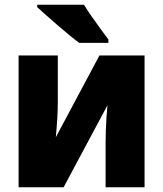

<svg xmlns="http://www.w3.org/2000/svg" viewBox="-20 -786 686 806"><path d="M222.7 -553.2V-364.3Q222.7 -345.2 222.2 -326.4Q221.7 -307.6 220.5 -288.8Q219.2 -270 217.8 -250.2Q216.3 -230.5 214.4 -210L397.5 -553.2H586.9V0H423.3V-187Q423.3 -213.4 424.3 -240.2Q425.3 -267.1 427 -293.5Q428.7 -319.8 431.2 -344.2L247.1 0H58.1V-553.2ZM332.5 -766.1Q345.2 -745.1 364.5 -717.3Q383.8 -689.5 403.3 -663.1Q422.9 -636.7 435.1 -620.1V-606H312.5Q295.9 -618.2 272 -637.9Q248 -657.7 221.9 -679.9Q195.8 -702.1 173.1 -722.7Q150.4 -743.2 136.2 -755.9V-766.1Z"/></svg>

Font: Open Sans SemiCondensed ExtraBold
Style: Regular
Weight: 800
Width: 4
Designer: Monotype Design Team
Foundry: Monotype Imaging Inc.
Version: Version 3.000